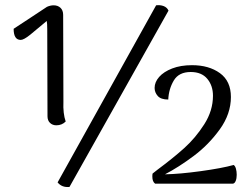

<svg xmlns="http://www.w3.org/2000/svg" viewBox="-20 -727 985 760"><path d="M168 -267 167 -612Q167 -634 165 -644Q125 -610 99.5 -589.5Q74 -569 62 -569Q34 -569 34 -613Q34 -613 110 -663L166 -700Q180 -706 192 -706Q209 -706 219.5 -696Q230 -686 230 -668L231 -324Q229 -278 240 -246Q225 -231 203 -231Q188 -231 178 -240.5Q168 -250 168 -267ZM647 -685 255 13Q225 16 208 -5L598 -706Q614 -708 627.5 -703Q641 -698 647 -685ZM583 -28Q583 -36 584 -40L603 -55Q665 -101 709.5 -141Q754 -181 788.5 -235Q823 -289 823 -348Q823 -388 800.5 -415Q778 -442 735 -442Q688 -442 668 -408.5Q648 -375 646 -333Q617 -333 604.5 -347Q592 -361 592 -379Q592 -402 610 -422.5Q628 -443 661.5 -456Q695 -469 740 -469Q807 -469 850.5 -437.5Q894 -406 894 -343Q894 -276 850 -215Q806 -154 746.5 -109.5Q687 -65 633 -37Q691 -38 774.5 -49.5Q858 -61 905 -74Q911 -70 914 -59Q917 -48 917 -35Q917 -21 913 -11Q909 -1 902 0H594Q583 -8 583 -28Z"/></svg>

Font: Arima Madurai
Style: Regular
Weight: 400
Designer: Joana Correia and Natanael Gama
Foundry: NDISCOVER
Version: Version 1.020